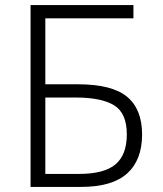

<svg xmlns="http://www.w3.org/2000/svg" viewBox="-20 -734 639 754"><path d="M100 0V-714H504V-662H158V-403H286Q420 -403 479 -354Q538 -305 538 -206Q538 -106 479.5 -53Q421 0 298 0ZM290 -51Q389 -51 433.5 -88.5Q478 -126 478 -206Q478 -290 428 -320.5Q378 -351 278 -351H158V-51Z"/></svg>

Font: Noto Sans Light
Style: Regular
Weight: 300
Designer: Monotype Design Team
Foundry: Monotype Imaging Inc.
Version: Version 2.007